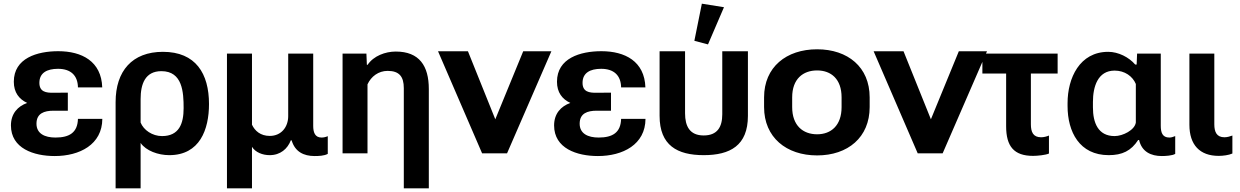

<svg xmlns="http://www.w3.org/2000/svg" viewBox="-20 -829 6702 1038"><path d="M275.9 14.6C410.2 14.6 532.7 -47.4 533.2 -186.5H401.4C399.4 -112.3 355.5 -85.4 279.8 -85.4C222.2 -85.4 177.2 -106.4 177.2 -160.2C177.2 -216.3 218.8 -230.5 269.5 -230.5H346.7V-328.1L269.5 -327.6C228.5 -326.7 192.9 -332.5 192.9 -381.3C192.9 -435.1 233.9 -457 293.5 -457C361.8 -457 400.4 -421.9 401.4 -356.4H532.7C528.3 -497.6 422.4 -552.2 294.9 -552.2C180.7 -552.2 54.7 -514.6 54.7 -387.2C54.7 -329.1 83 -293 127 -272.5C75.7 -254.4 39.1 -214.4 39.1 -150.9C39.1 -26.4 162.6 14.6 275.9 14.6Z M605 189H740.2V-56.2C769.5 -13.7 835.4 9.8 895 9.8C1060.1 9.8 1109.9 -128.9 1109.9 -266.6C1109.9 -431.2 1038.1 -548.8 860.8 -548.8C694.8 -548.8 605 -445.3 605 -276.9ZM856 -93.3C803.2 -93.3 756.3 -126 740.2 -166.5V-293.5C740.2 -374 764.2 -444.3 852.5 -444.3C967.3 -444.3 972.7 -329.6 972.7 -244.1C972.7 -160.6 948.2 -93.3 856 -93.3Z M1207 189H1342.3V-35.2C1360.8 -5.4 1399.4 9.8 1438 9.8C1495.6 9.8 1534.7 -24.4 1552.2 -70.3H1556.6C1574.7 -8.8 1621.6 14.6 1680.7 14.6C1702.6 14.6 1732.4 13.7 1752 2.9V-92.8C1740.7 -87.9 1729.5 -85.4 1718.3 -85.4C1682.1 -85.4 1673.3 -114.7 1673.3 -148.4V-539.1H1538.1V-201.2C1538.1 -142.1 1500.5 -94.2 1438.5 -94.2C1388.2 -94.2 1357.9 -121.6 1342.3 -154.8V-539.1H1207Z M2163.1 189H2298.3V-347.7C2298.3 -472.7 2247.1 -550.3 2119.6 -550.3C2063.5 -550.3 1999.5 -526.9 1967.3 -478.5H1963.4L1960.9 -539.1H1832V0H1966.8V-373C1986.3 -415.5 2025.9 -445.8 2075.7 -445.8C2138.7 -445.8 2163.1 -414.6 2163.1 -352.5Z M2721.2 0 2960.9 -551.8H2808.6L2657.7 -184.1L2509.8 -551.8H2348.1L2586.4 0Z M3212.4 14.6C3346.7 14.6 3469.2 -47.4 3469.7 -186.5H3337.9C3335.9 -112.3 3292 -85.4 3216.3 -85.4C3158.7 -85.4 3113.8 -106.4 3113.8 -160.2C3113.8 -216.3 3155.3 -230.5 3206.1 -230.5H3283.2V-328.1L3206.1 -327.6C3165 -326.7 3129.4 -332.5 3129.4 -381.3C3129.4 -435.1 3170.4 -457 3230 -457C3298.3 -457 3336.9 -421.9 3337.9 -356.4H3469.2C3464.8 -497.6 3358.9 -552.2 3231.4 -552.2C3117.2 -552.2 2991.2 -514.6 2991.2 -387.2C2991.2 -329.1 3019.5 -293 3063.5 -272.5C3012.2 -254.4 2975.6 -214.4 2975.6 -150.9C2975.6 -26.4 3099.1 14.6 3212.4 14.6Z M3784.2 9.8C3927.2 9.8 4023.4 -42 4023.4 -202.6V-551.8H3884.8V-211.4C3884.8 -142.6 3858.4 -96.7 3784.2 -96.7C3709 -96.7 3683.6 -146.5 3683.6 -216.3V-551.8H3545.9V-202.6C3545.9 -43 3641.6 9.8 3784.2 9.8ZM3807.6 -588.9 3894 -790 3774.4 -809.1 3733.9 -608.4Z M4397.5 11.2C4563.5 11.2 4681.6 -86.4 4681.6 -250V-302.7C4681.6 -466.3 4563.5 -562.5 4397.5 -562.5C4231 -562.5 4110.8 -466.3 4110.8 -302.7V-250C4110.8 -86.4 4231 11.2 4397.5 11.2ZM4397.5 -103C4321.3 -103 4262.7 -149.9 4262.7 -250V-302.7C4262.7 -402.3 4321.3 -448.2 4397.5 -448.2C4472.7 -448.2 4529.8 -402.3 4529.8 -302.7V-250C4529.8 -150.4 4472.7 -103 4397.5 -103Z M5076.2 0 5315.9 -551.8H5163.6L5012.7 -184.1L4864.7 -551.8H4703.1L4941.4 0Z M5291 -431.6H5419.4V-146.5C5419.4 -38.1 5461.4 13.7 5564.9 13.7C5588.4 13.7 5633.3 9.3 5650.9 1V-96.2C5638.2 -90.8 5622.6 -86.9 5608.4 -86.9C5565.4 -86.9 5553.2 -115.2 5553.2 -157.2V-431.6H5697.8V-539.1H5291Z M5974.1 9.8C6047.4 9.8 6095.2 -13.7 6133.3 -72.3H6138.2C6152.8 -8.3 6202.6 14.6 6261.2 14.6C6280.3 14.6 6317.9 12.7 6333.5 2.9V-93.3C6322.8 -88.9 6312.5 -85.4 6301.8 -85.4C6263.7 -85.4 6255.4 -113.3 6255.4 -149.4V-539.1H6127.4L6125 -480H6117.2C6083.5 -519.5 6026.4 -548.8 5971.2 -548.8C5816.9 -548.8 5751.5 -407.2 5751.5 -271.5V-255.9C5751.5 -116.2 5815.9 9.8 5974.1 9.8ZM6005.9 -93.3C5915.5 -93.3 5888.7 -167 5888.7 -248V-278.3C5888.7 -359.9 5914.6 -447.3 6005.9 -447.3C6060.5 -447.3 6103 -417 6120.6 -375V-166.5C6114.7 -126 6050.3 -93.3 6005.9 -93.3Z M6568.4 13.7C6592.3 13.7 6622.6 9.8 6642.6 1V-96.2C6628.9 -91.3 6614.7 -86.9 6599.6 -86.9C6557.1 -86.9 6544.9 -116.2 6544.9 -157.2V-539.1H6410.2V-154.3C6410.2 -45.9 6466.3 13.7 6568.4 13.7Z"/></svg>

Font: Winston
Style: Bold
Weight: 700
Designer: Vernon Adams, Kim Jin-seong, David Berlow, Cristiano Sobral
Foundry: The Winston Project Authors
Version: Version 3.004